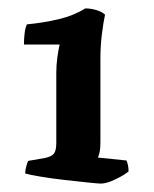

<svg xmlns="http://www.w3.org/2000/svg" viewBox="-20 -784 366 457"><path d="M220 -347Q215 -347 190.5 -349.5Q166 -352 135 -355.5Q104 -359 77 -363.5Q50 -368 40 -371Q40 -379 42.5 -388Q45 -397 47 -401L87 -408Q102 -411 108 -418Q114 -425 114 -444V-611Q114 -629 116.5 -647.5Q119 -666 122 -678H37Q37 -691 38.5 -704Q40 -717 44 -726Q85 -730 120.5 -738.5Q156 -747 183 -764Q196 -764 209.5 -760Q223 -756 230 -749Q226 -731 222.5 -702.5Q219 -674 219 -644V-445Q219 -430 217 -421.5Q215 -413 213 -409L281 -402Q283 -398 284.5 -391Q286 -384 286 -376Q277 -368 255.5 -357.5Q234 -347 220 -347Z"/></svg>

Font: Texturina 12pt
Style: Bold
Weight: 700
Designer: Guillermo Torres Carreño
Foundry: Omnibus-Type
Version: Version 1.002